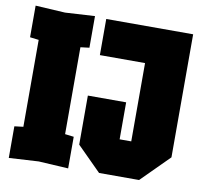

<svg xmlns="http://www.w3.org/2000/svg" viewBox="-79 -789 935 879"><g transform="rotate(10 389.0 -350.0)"><path d="M17 4V-143L58 -148V-552L17 -557V-704L155 -696L293 -704V-557L252 -552V-148L293 -143V4L155 -4ZM324 -112V-340H502V-168H556V-532H346V-700H750V-128L622 0H436Z"/></g></svg>

Font: Tektur Condensed ExtraBold
Style: Regular
Weight: 800
Width: 3
Designer: Adam Jagosz
Foundry: Adam Jagosz
Version: Version 1.005;gftools[0.9.30]